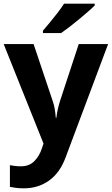

<svg xmlns="http://www.w3.org/2000/svg" viewBox="-20 -786 609 1046"><path d="M0 -546H163L266 -239Q274 -217 278 -193.5Q282 -170 284 -144H287Q290 -170 295.5 -193.5Q301 -217 308 -239L409 -546H569L338 70Q307 155 247.5 197.5Q188 240 110 240Q85 240 66.5 237.5Q48 235 34 232V114Q45 116 60.5 118Q76 120 93 120Q140 120 167.5 91.5Q195 63 208 23L217 -4ZM496 -756Q482 -742 459 -722Q436 -702 409.5 -680Q383 -658 357.5 -638.5Q332 -619 313 -606H214V-619Q230 -638 251.5 -663.5Q273 -689 294 -716.5Q315 -744 329 -766H496Z"/></svg>

Font: Noto Sans Bengali UI
Style: Bold
Weight: 700
Designer: Jelle Bosma - Monotype Design Team
Foundry: Monotype Imaging Inc.
Version: Version 2.003; ttfautohint (v1.8.4.7-5d5b)